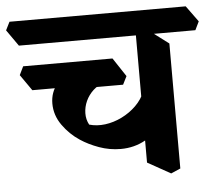

<svg xmlns="http://www.w3.org/2000/svg" viewBox="-97 -694 890 788"><g transform="rotate(-5 348.5 -300.0)"><path d="M380 -79Q334 -79 291 -94.5Q248 -110 215 -132Q174 -159 145 -200Q116 -241 116 -289Q116 -335 144.5 -370Q173 -405 219 -426L338 -356Q310 -349 290 -330.5Q270 -312 259 -288Q248 -264 247.5 -238Q247 -212 259 -190Q290 -181 325 -185.5Q360 -190 393.5 -206.5Q427 -223 453 -248.5Q479 -274 492 -307L557 -182Q528 -131 482 -105Q436 -79 380 -79ZM199 -341 170 -351H39L-7 -417L10 -452H378L429 -375L412 -341ZM577 39 482 -14V-581L527 -560L616 -493V22ZM0 -538 -47 -605 -30 -639H696L744 -573L727 -538Z"/></g></svg>

Font: Eczar SemiBold
Style: Regular
Weight: 600
Designer: Vaibhav Singh
Foundry: Rosetta Type Foundry
Version: Version 2.000